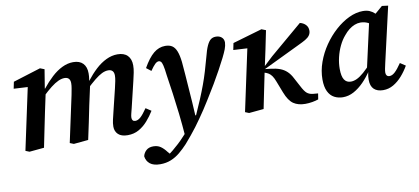

<svg xmlns="http://www.w3.org/2000/svg" viewBox="-69 -759 2693 1233"><g transform="rotate(-10 1277.5 -143.0)"><path d="M76 9 51 -1 143 -431 175 -400 46 -407 55 -451 235 -507 263 -496 241 -361H247L218 -225Q206 -169 195 -113Q184 -57 172 0ZM365 9 340 -1 405 -303Q409 -325 412.5 -343.5Q416 -362 416 -378Q416 -398 406.5 -408Q397 -418 379 -418Q360 -418 338 -408Q316 -398 289 -377Q262 -356 229 -324L227 -373H245Q276 -412 309.5 -443Q343 -474 379 -491.5Q415 -509 451 -509Q493 -509 515 -486Q537 -463 537 -421Q537 -401 534 -383Q531 -365 528 -351L534 -348L506 -220Q495 -165 483.5 -110Q472 -55 460 0ZM716 14Q675 14 654.5 -5.5Q634 -25 634 -56Q634 -78 639.5 -101Q645 -124 651 -149L687 -297Q693 -322 697 -342.5Q701 -363 701 -378Q701 -398 691.5 -408Q682 -418 664 -418Q644 -418 622.5 -407.5Q601 -397 574.5 -375.5Q548 -354 513 -321L512 -373H533Q564 -413 597 -443.5Q630 -474 666.5 -491.5Q703 -509 740 -509Q783 -509 805.5 -486Q828 -463 828 -422Q828 -399 823 -374.5Q818 -350 812 -325L771 -154Q766 -134 762 -118.5Q758 -103 758 -92Q758 -81 763.5 -74.5Q769 -68 780 -68Q797 -68 814.5 -83.5Q832 -99 858 -137L893 -114Q873 -81 847 -51.5Q821 -22 789 -4Q757 14 716 14Z M890 234Q846 234 823 215.5Q800 197 796 166Q801 144 818 128.5Q835 113 864 113Q892 113 911.5 126.5Q931 140 949 164L969 187L943 186H960H949Q964 176 983.5 160Q1003 144 1023.5 125Q1044 106 1063 85Q1091 56 1118.5 25Q1146 -6 1169 -34Q1193 -87 1212 -132.5Q1231 -178 1246.5 -220Q1262 -262 1274.5 -304Q1287 -346 1299 -390Q1311 -438 1323 -464Q1335 -490 1348.5 -500.5Q1362 -511 1382 -511Q1405 -511 1419.5 -498.5Q1434 -486 1434 -464Q1433 -443 1424.5 -421Q1416 -399 1401 -369Q1382 -332 1362 -295Q1342 -258 1316 -214Q1302 -191 1287 -166.5Q1272 -142 1256 -116Q1240 -90 1222.5 -63.5Q1205 -37 1186 -10Q1169 15 1151 38.5Q1133 62 1113.5 86Q1094 110 1072 135Q1047 162 1019.5 185Q992 208 960 221Q928 234 890 234ZM1078 86Q1072 7 1064 -63.5Q1056 -134 1047 -198.5Q1038 -263 1029 -321Q1024 -365 1019 -385.5Q1014 -406 1008 -412.5Q1002 -419 994 -419Q982 -419 969 -406.5Q956 -394 937 -366L906 -390Q941 -452 975.5 -480.5Q1010 -509 1051 -509Q1079 -509 1096.5 -497.5Q1114 -486 1124.5 -459.5Q1135 -433 1140 -389Q1144 -348 1147 -303.5Q1150 -259 1153.5 -213Q1157 -167 1160 -122.5Q1163 -78 1165 -36H1193Z M1508 9 1483 -1 1575 -431 1607 -400 1478 -407 1487 -451 1679 -507 1707 -496 1682 -374 1650 -225Q1638 -169 1627 -113Q1616 -57 1604 0ZM1960 0Q1943 6 1920 10Q1897 14 1874 14Q1828 14 1797.5 -6.5Q1767 -27 1745 -84L1716 -159Q1707 -183 1697.5 -196.5Q1688 -210 1676.5 -217.5Q1665 -225 1647 -230L1631 -235V-266H1655L1717 -324L1929 -504Q1951 -499 1966 -484Q1981 -469 1981 -445Q1981 -428 1971.5 -414.5Q1962 -401 1943 -390Q1924 -379 1896 -366L1657 -251H1658L1692 -247Q1728 -243 1753.5 -233.5Q1779 -224 1798 -206Q1817 -188 1831 -160L1861 -104Q1879 -69 1893.5 -56.5Q1908 -44 1931 -41L1966 -38Z M2120 14Q2089 14 2063.5 0.5Q2038 -13 2023.5 -43Q2009 -73 2009 -121Q2009 -177 2029 -233Q2049 -289 2083 -338.5Q2117 -388 2160 -426.5Q2203 -465 2249.5 -487Q2296 -509 2340 -509Q2365 -509 2383 -501.5Q2401 -494 2416.5 -479.5Q2432 -465 2448 -444L2403 -398Q2382 -418 2359.5 -428.5Q2337 -439 2312 -439Q2293 -439 2274 -431.5Q2255 -424 2237 -410Q2219 -396 2203 -376Q2181 -351 2164.5 -316.5Q2148 -282 2139 -244Q2130 -206 2130 -169Q2130 -120 2144.5 -98Q2159 -76 2187 -76Q2206 -76 2226.5 -85.5Q2247 -95 2273 -117.5Q2299 -140 2334 -179L2336 -127H2314Q2287 -86 2256 -54.5Q2225 -23 2191 -4.5Q2157 14 2120 14ZM2382 14Q2344 14 2322.5 -6Q2301 -26 2301 -68Q2301 -79 2302 -89Q2303 -99 2305 -108Q2307 -117 2309 -126L2300 -128L2373 -454L2393 -456L2467 -520L2507 -515L2425 -157Q2420 -135 2417 -120Q2414 -105 2414 -94Q2414 -82 2420 -75Q2426 -68 2438 -68Q2455 -68 2473.5 -85Q2492 -102 2517 -139L2552 -116Q2532 -81 2506 -51.5Q2480 -22 2449 -4Q2418 14 2382 14Z"/></g></svg>

Font: Source Serif 4 SemiBold
Style: Italic
Weight: 600
Italic angle: -12°
Designer: Frank Grießhammer
Foundry: Adobe Systems Incorporated
Version: Version 4.004;hotconv 1.0.116;makeotfexe 2.5.65601